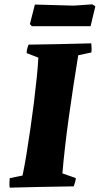

<svg xmlns="http://www.w3.org/2000/svg" viewBox="-20 -860 460 886"><path d="M25 6Q23 -5 23.5 -16Q24 -27 25 -38L84 -50Q93 -92 102 -147.5Q111 -203 120 -264.5Q129 -326 136.5 -386.5Q144 -447 149.5 -501Q155 -555 157 -594L103 -615Q103 -625 105.5 -635Q108 -645 112 -654Q184 -655 256.5 -656.5Q329 -658 401 -660Q404 -640 402 -618L341 -605Q330 -537 318.5 -462.5Q307 -388 297 -315Q287 -242 279.5 -176Q272 -110 268 -60L330 -38Q329 -28 326.5 -19Q324 -10 320 0Q244 1 170.5 2.5Q97 4 25 6ZM127 -739 118 -749 141 -839 320 -834 406 -840 420 -831 398 -739Z"/></svg>

Font: Albura ExtraBold
Style: Italic
Weight: 758
Italic angle: -7°
Designer: Mercedes Jáuregui
Foundry: Omnibus-Type Team
Version: Version 1.000; ttfautohint (v1.8.3)